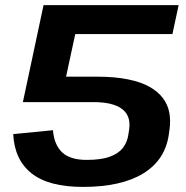

<svg xmlns="http://www.w3.org/2000/svg" viewBox="-20 -720 728 750"><path d="M303.9 10.1Q170.1 10.1 103.4 -42.8Q36.6 -95.6 31.6 -196.1L186.9 -211.4Q191.3 -155.5 222.2 -125.4Q253.1 -95.4 318.6 -95.4Q374.8 -95.4 408.9 -107.8Q443.1 -120.3 460.4 -142.8Q477.6 -165.3 481.6 -195.4L484.6 -215.2Q492 -267.6 456.6 -294.4Q421.2 -321.1 344.9 -321.1H69.4L193.8 -420.5H358.6Q429.2 -420.5 480.5 -409.9Q531.8 -399.4 565.1 -380.3Q598.5 -361.2 617.2 -335.6Q635.9 -310.1 641.4 -279.6Q646.9 -249.1 642.4 -216.2L639.4 -194.4Q625.4 -95.1 539.5 -42.5Q453.6 10.1 303.9 10.1ZM150.1 -700H677.8L653.5 -586.8H232.1L292.7 -673.6L224.1 -355.8L69.4 -321.1Z"/></svg>

Font: Pathway Extreme 8pt Thin
Style: Italic
Weight: 100
Italic angle: -8°
Designer: Eduardo Rodriguez Tunni
Foundry: Eduardo Rodriguez Tunni
Version: Version 1.000